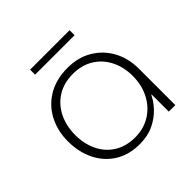

<svg xmlns="http://www.w3.org/2000/svg" viewBox="-169 -807 977 977"><g transform="rotate(-45 319.0 -318.5)"><path d="M304 13Q226 13 170 -22.5Q114 -58 84.5 -119Q55 -180 55 -256Q55 -331 86.5 -391.5Q118 -452 177 -487Q236 -522 318 -522Q395 -522 452 -487.5Q509 -453 540.5 -394.5Q572 -336 572 -262V0H525V-123H522Q508 -92 478.5 -60.5Q449 -29 405.5 -8Q362 13 304 13ZM312 -28Q373 -28 421 -57.5Q469 -87 496.5 -139.5Q524 -192 524 -258Q524 -322 498.5 -372.5Q473 -423 426 -452Q379 -481 316 -481Q250 -481 202.5 -451Q155 -421 129.5 -369Q104 -317 104 -251Q104 -190 128 -139Q152 -88 199 -58Q246 -28 312 -28ZM177 -614V-650H461V-614Z"/></g></svg>

Font: MuseoModerno Thin ExtraLight
Style: Regular
Weight: 250
Version: Version 1.002